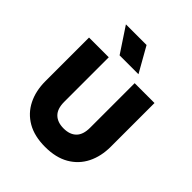

<svg xmlns="http://www.w3.org/2000/svg" viewBox="-252 -1093 1266 1266"><g transform="rotate(45 381.0 -460.0)"><path d="M381 15Q281 15 213.2 -24.2Q145.5 -63.5 110.8 -133Q76 -202.5 76 -293V-700H260V-284.5Q260 -220 291.8 -188.8Q323.5 -157.5 381 -157.5Q438.5 -157.5 470 -188.8Q501.5 -220 501.5 -284.5V-700H686.5V-293Q686.5 -203 651.8 -133.5Q617 -64 549 -24.5Q481 15 381 15ZM301.5 -759.5 186.5 -933.5H379L477.5 -759.5Z"/></g></svg>

Font: Geologica Thin Roman ExtraBold
Style: Regular
Weight: 800
Version: Version 1.010;gftools[0.9.28]